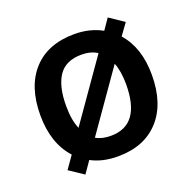

<svg xmlns="http://www.w3.org/2000/svg" viewBox="-110 -680 832 827"><g transform="rotate(-20 305.5 -266.5)"><path d="M561 -271Q561 -138.7 493.2 -64.5Q425.3 9.8 304.2 9.8Q233.9 9.8 182.1 -18.1L145 35.2L79.1 -8.8L119.1 -65.9Q49.8 -141.6 49.8 -271Q49.8 -402.3 117.2 -476.1Q184.6 -549.8 307.1 -549.8Q377.4 -549.8 433.1 -519L466.8 -567.9L533.2 -522.9L495.1 -470.2Q561 -396 561 -271ZM168 -271Q168 -205.1 186 -164.1L377 -437Q347.7 -456.1 305.2 -456.1Q232.9 -456.1 200.4 -408.2Q168 -360.4 168 -271ZM442.9 -271Q442.9 -330.1 426.8 -370.1L237.8 -100.1Q264.2 -84 306.2 -84Q442.9 -84 442.9 -271Z"/></g></svg>

Font: JBL Sans
Style: Semibold
Weight: 600
Version: Version 1.10